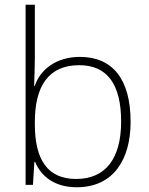

<svg xmlns="http://www.w3.org/2000/svg" viewBox="-20 -780 630 810"><path d="M127 -535V-760H88V0H119L125 -97H128C154 -35 211 10 304 10C459 10 531 -108 531 -266C531 -446 455 -540 317 -540C219 -540 150 -488 127 -418H124C125 -449 127 -501 127 -535ZM314 -505C432 -505 491 -425 491 -267C491 -112 426 -25 301 -25C181 -25 127 -106 127 -256V-265C127 -417 185 -505 314 -505Z"/></svg>

Font: Noto Sans Arabic ExtLt
Style: Regular
Weight: 200
Designer: Monotype Design Team, Nadine Chahine, Nizar Qandah and Khaled Hosny
Foundry: Monotype Imaging Inc.
Version: Version 2.012